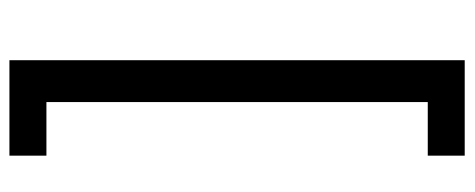

<svg xmlns="http://www.w3.org/2000/svg" viewBox="-302 -508 948 383"><g transform="rotate(90 171.5 -316.0)"><path d="M99.6 138.7V-769.5H290V-695.8H183.1V64.9H290V138.7Z"/></g></svg>

Font: Inter 20pt
Style: Regular
Weight: 400
Version: Version 4.001;git-66647c0bb